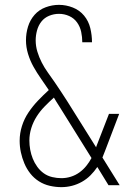

<svg xmlns="http://www.w3.org/2000/svg" viewBox="-20 -763 540 791"><path d="M233 8Q209 8 185 2.5Q161 -3 140.5 -16Q120 -29 105 -48Q90 -67 80.5 -89.5Q71 -112 66 -135.5Q61 -159 61 -183Q61 -214 70.5 -244Q80 -274 97.5 -300Q115 -326 136.5 -348.5Q158 -371 181 -392Q165 -416 148.5 -439.5Q132 -463 118 -488Q104 -513 95.5 -541Q87 -569 87 -597Q87 -626 95.5 -653.5Q104 -681 122.5 -702Q141 -723 168 -733Q195 -743 223 -743Q252 -743 280 -732Q308 -721 326.5 -698.5Q345 -676 352 -647Q359 -618 359 -589H319Q319 -610 314.5 -631.5Q310 -653 297.5 -670.5Q285 -688 265 -697Q245 -706 223 -706Q223 -706 223 -706Q223 -706 223 -706Q202 -706 182.5 -698Q163 -690 150.5 -674Q138 -658 132.5 -637.5Q127 -617 127 -597Q127 -573 134 -550Q141 -527 152 -505.5Q163 -484 177 -464.5Q191 -445 204.5 -425.5Q218 -406 231 -386Q244 -366 257 -346L376 -156Q376 -157 376.5 -158Q377 -159 377 -160L429 -294H471L415 -147Q412 -139 408.5 -130.5Q405 -122 402 -114L473 0H427L381 -75Q368 -56 352.5 -40.5Q337 -25 317.5 -14Q298 -3 276.5 2.5Q255 8 233 8ZM233 -29Q253 -29 272 -35Q291 -41 307 -52.5Q323 -64 335.5 -79.5Q348 -95 357 -112L223 -327Q218 -335 212.5 -343.5Q207 -352 202 -361Q182 -343 163.5 -324Q145 -305 131 -283Q117 -261 109 -235.5Q101 -210 101 -184Q101 -165 104.5 -146Q108 -127 115 -109.5Q122 -92 133.5 -76Q145 -60 160.5 -49Q176 -38 195 -33.5Q214 -29 233 -29Z"/></svg>

Font: Iosevka SS04 Extralight
Style: Regular
Weight: 200
Monospace: yes
Designer: Belleve Invis
Foundry: Belleve Invis
Version: Version 19.0.0; ttfautohint (v1.8.4)